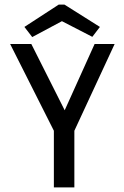

<svg xmlns="http://www.w3.org/2000/svg" viewBox="-20 -814 540 834"><path d="M214 0V-246L24 -623H116L261 -335L391 -623H478L303 -246V0ZM120 -653 86 -697 235 -794H260L414 -697L381 -654L249 -722Z"/></svg>

Font: Inconsolata Medium
Style: Regular
Weight: 500
Monospace: yes
Designer: Raph Levien, Cyreal, Brenton Simpson
Foundry: Raph Levien, Cyreal, Google
Version: Version 3.001; ttfautohint (v1.8.2.53-6de2)